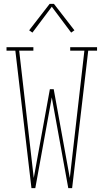

<svg xmlns="http://www.w3.org/2000/svg" viewBox="-20 -981 540 1001"><path d="M144 0 60 -717H14V-735H154V-717H80L156 -53L240 -516H260L344 -53L420 -717H346V-735H486V-717H440L356 0H336L250 -473L164 0ZM351 -811 250 -946 245 -939 149 -811 132 -823 239 -961H261L368 -823Z"/></svg>

Font: Iosevka Slab Thin
Style: Regular
Weight: 100
Monospace: yes
Designer: Belleve Invis
Foundry: Belleve Invis
Version: Version 11.1.0; ttfautohint (v1.8.3)